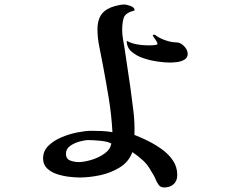

<svg xmlns="http://www.w3.org/2000/svg" viewBox="-20 -766 1040 847"><path d="M471 -133Q454 -142 422 -145Q390 -148 370 -148Q354 -148 330.5 -141.5Q307 -135 289 -122Q271 -109 271 -88Q271 -65 289.5 -58Q308 -51 327 -51Q350 -51 382.5 -60.5Q415 -70 441 -88.5Q467 -107 471 -133ZM762 6Q762 32 746 46.5Q730 61 704 61Q688 61 679.5 49Q671 37 666 24Q662 13 656 4Q650 -5 645 -14Q631 -40 609.5 -59.5Q588 -79 564 -95Q548 -52 508.5 -27.5Q469 -3 421.5 7Q374 17 333 17Q314 17 286.5 14Q259 11 232.5 2.5Q206 -6 188 -23Q170 -40 170 -67Q170 -100 193.5 -123Q217 -146 251.5 -160.5Q286 -175 322 -182Q358 -189 383 -189Q406 -189 429.5 -188Q453 -187 476 -183Q472 -259 459.5 -334.5Q447 -410 433 -484Q426 -522 418 -560.5Q410 -599 410 -638Q410 -666 419.5 -688.5Q429 -711 454 -726Q468 -734 490 -740Q512 -746 528 -746Q539 -746 556.5 -739.5Q574 -733 574 -720Q535 -710 527 -690Q519 -670 519 -633Q519 -612 523 -591Q527 -570 530 -550Q536 -508 542.5 -465.5Q549 -423 555 -381Q562 -329 568.5 -276.5Q575 -224 573 -171Q601 -160 633.5 -144Q666 -128 695.5 -106.5Q725 -85 743.5 -57Q762 -29 762 6ZM808 -528Q808 -511 793 -502.5Q778 -494 759.5 -492Q741 -490 728 -490Q707 -490 675 -494.5Q643 -499 612 -509.5Q581 -520 560 -538.5Q539 -557 539 -586Q559 -575 583 -570.5Q607 -566 629 -566Q633 -566 644 -566Q655 -566 665 -567.5Q675 -569 675 -572Q675 -576 670 -584.5Q665 -593 659.5 -600.5Q654 -608 654 -609Q654 -613 660 -613Q664 -613 667 -610Q684 -597 710.5 -588Q737 -579 758 -579Q776 -579 792 -562.5Q808 -546 808 -528Z"/></svg>

Font: Kaisei HarunoUmi
Style: Bold
Weight: 700
Designer: Font-Kai, 金井和夫
Foundry: KAZUO KANAI
Version: Version 5.003